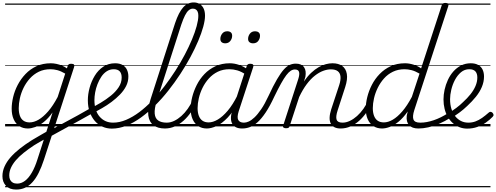

<svg xmlns="http://www.w3.org/2000/svg" viewBox="-42 -1039 4076 1578"><path d="M91 519Q36 519 7 488Q-22 457 -22 409Q-22 368 -4.5 329Q13 290 45 253.5Q77 217 121.5 182Q166 147 220 113Q240 101 260 89.5Q280 78 299.5 66.5Q319 55 339 44L390 -115Q354 -65 317.5 -36Q281 -7 247.5 5Q214 17 187 17Q146 17 116 -3Q86 -23 70 -59.5Q54 -96 54 -146Q54 -190 66 -241Q78 -292 103.5 -341Q129 -390 167.5 -430.5Q206 -471 258 -495Q310 -519 376 -519Q398 -519 421.5 -514Q445 -509 467 -500Q489 -491 508 -477L514 -496Q518 -507 524 -511Q530 -515 543 -515Q562 -515 566.5 -507.5Q571 -500 567 -488L319 274Q299 335 276 381Q253 427 225 458Q197 489 164 504Q131 519 91 519ZM99 470Q133 470 163.5 447Q194 424 220 379Q246 334 266 270L318 109Q305 116 291 124Q277 132 263.5 140Q250 148 237 156Q190 187 152 217.5Q114 248 88 278.5Q62 309 48 340Q34 371 34 403Q34 423 41 438Q48 453 62.5 461.5Q77 470 99 470ZM201 -33Q237 -33 275.5 -55.5Q314 -78 354 -124Q394 -170 432 -242L494 -434Q458 -455 429 -462.5Q400 -470 373 -470Q319 -470 277 -449.5Q235 -429 203.5 -394Q172 -359 151.5 -317Q131 -275 121.5 -231.5Q112 -188 112 -150Q112 -114 121.5 -87.5Q131 -61 151 -47Q171 -33 201 -33ZM0 490H622V500H0ZM0 -20H622V0H0ZM0 -505H622V-500H0ZM0 -1010H622V-1000H0Z M719 -109Q667 -80 608 -47Q549 -14 487 19.5Q425 53 366 86Q360 89 355.5 84Q351 79 349 69.5Q347 60 350.5 50.5Q354 41 364 36Q420 5 479.5 -27Q539 -59 597.5 -91Q656 -123 709 -154Q714 -157 719 -152.5Q724 -148 726.5 -139Q729 -130 727.5 -121.5Q726 -113 719 -109ZM622 490V500ZM622 -20V0ZM622 -505V-500ZM622 -1010V-1000Z M702 -147Q741 -168 785.5 -194.5Q830 -221 869 -252.5Q908 -284 933 -321.5Q958 -359 958 -402Q958 -435 942 -452.5Q926 -470 892 -470Q882 -470 877.5 -477Q873 -484 874 -494Q875 -504 883 -511.5Q891 -519 903 -519Q942 -519 966 -504.5Q990 -490 1001.5 -465.5Q1013 -441 1013 -410Q1013 -368 994.5 -331.5Q976 -295 944.5 -262.5Q913 -230 875 -201.5Q837 -173 796.5 -150Q756 -127 719 -107ZM622 490H1066V500H622ZM622 -20H1066V0H622ZM622 -505H1066V-500H622ZM622 -1010H1066V-1000H622Z M877 18Q836 18 800 2Q764 -14 737.5 -44.5Q711 -75 695.5 -118Q680 -161 680 -214Q680 -265 694.5 -318Q709 -371 737 -417Q765 -463 807 -491Q849 -519 904 -519Q913 -519 916.5 -511.5Q920 -504 917.5 -494Q915 -484 908.5 -477Q902 -470 893 -470Q861 -470 835 -453Q809 -436 790.5 -408Q772 -380 759 -346.5Q746 -313 740 -279Q734 -245 734 -216Q734 -173 745 -138.5Q756 -104 777 -80Q798 -56 825.5 -43.5Q853 -31 887 -31Q940 -31 994.5 -54Q1049 -77 1103 -117.5Q1157 -158 1209 -212Q1261 -266 1309 -329Q1357 -392 1399.5 -458Q1442 -524 1476.5 -589.5Q1511 -655 1536 -715Q1561 -775 1574.5 -825Q1588 -875 1588 -909Q1588 -920 1596.5 -926Q1605 -932 1615.5 -932Q1626 -932 1634.5 -926Q1643 -920 1643 -909Q1643 -873 1628.5 -819.5Q1614 -766 1587 -702.5Q1560 -639 1523 -570Q1486 -501 1440 -431Q1394 -361 1342 -295Q1290 -229 1233 -172.5Q1176 -116 1116.5 -73Q1057 -30 996.5 -6Q936 18 877 18ZM1066 490V500ZM1066 -20V0ZM1066 -505V-500ZM1066 -1010V-1000Z M1313 17Q1255 17 1219.5 -9.5Q1184 -36 1177 -90Q1170 -144 1196 -225L1397 -849Q1427 -938 1463.5 -978.5Q1500 -1019 1550 -1019Q1579 -1019 1600 -1005.5Q1621 -992 1632 -968Q1643 -944 1643 -910Q1643 -898 1634.5 -891.5Q1626 -885 1615.5 -885Q1605 -885 1596.5 -891.5Q1588 -898 1588 -910Q1588 -929 1583 -941.5Q1578 -954 1568 -961Q1558 -968 1543 -968Q1525 -968 1509 -954.5Q1493 -941 1478.5 -912.5Q1464 -884 1448 -837L1246 -209Q1226 -144 1229.5 -105Q1233 -66 1258.5 -48.5Q1284 -31 1328 -31Q1338 -31 1342.5 -23.5Q1347 -16 1345 -7Q1343 2 1334.5 9.5Q1326 17 1313 17ZM1066 490H1460V500H1066ZM1066 -20H1460V0H1066ZM1066 -505H1460V-500H1066ZM1066 -1010H1460V-1000H1066Z M1314 17Q1303 17 1298.5 9.5Q1294 2 1295.5 -7Q1297 -16 1305.5 -23.5Q1314 -31 1329 -31Q1359 -31 1389.5 -45.5Q1420 -60 1448.5 -85.5Q1477 -111 1501 -145Q1525 -179 1542 -217Q1547 -228 1555.5 -228Q1564 -228 1571 -220.5Q1578 -213 1574 -203Q1555 -157 1527.5 -117Q1500 -77 1466.5 -47Q1433 -17 1394.5 0Q1356 17 1314 17ZM1460 490V500ZM1460 -20V0ZM1460 -505V-500ZM1460 -1010V-1000Z M1658 17Q1617 17 1587 -3Q1557 -23 1541 -59.5Q1525 -96 1525 -146Q1525 -190 1537.5 -240.5Q1550 -291 1575 -340.5Q1600 -390 1638 -430Q1676 -470 1728.5 -494.5Q1781 -519 1847 -519Q1885 -519 1924.5 -505Q1964 -491 1995 -467L1983 -423Q1942 -451 1908.5 -460.5Q1875 -470 1844 -470Q1790 -470 1748 -449.5Q1706 -429 1674.5 -394Q1643 -359 1622.5 -317Q1602 -275 1592 -231.5Q1582 -188 1582 -150Q1582 -114 1592 -87.5Q1602 -61 1622 -47Q1642 -33 1673 -33Q1708 -33 1748 -56.5Q1788 -80 1829.5 -129Q1871 -178 1909 -254L1922 -214Q1878 -124 1830 -73.5Q1782 -23 1737.5 -3Q1693 17 1658 17ZM1947 17Q1918 17 1897.5 7Q1877 -3 1866.5 -22.5Q1856 -42 1856 -69Q1856 -96 1867 -130L1985 -494Q1989 -506 1995.5 -510.5Q2002 -515 2015 -515Q2033 -515 2038 -507.5Q2043 -500 2039 -488L1920 -125Q1904 -74 1916.5 -52.5Q1929 -31 1962 -31Q1971 -31 1975 -23.5Q1979 -16 1977.5 -7Q1976 2 1968.5 9.5Q1961 17 1947 17ZM1460 490H2095V500H1460ZM1460 -20H2095V0H1460ZM1460 -505H2095V-500H1460ZM1460 -1010H2095V-1000H1460Z M1949 17Q1940 17 1936 9.5Q1932 2 1934.5 -7Q1937 -16 1944.5 -23.5Q1952 -31 1964 -31Q1981 -31 2002.5 -40.5Q2024 -50 2049.5 -74Q2075 -98 2104.5 -141Q2134 -184 2165 -251Q2204 -335 2234.5 -387Q2265 -439 2290 -467Q2315 -495 2339 -505.5Q2363 -516 2389 -516Q2399 -516 2402 -509Q2405 -502 2402.5 -492.5Q2400 -483 2394.5 -475.5Q2389 -468 2381 -468Q2364 -468 2347 -457Q2330 -446 2311 -421Q2292 -396 2268 -353Q2244 -310 2213 -246Q2176 -166 2141.5 -114.5Q2107 -63 2075 -34.5Q2043 -6 2012 5.5Q1981 17 1949 17ZM2095 490H2195V500H2095ZM2095 -20H2195V0H2095ZM2095 -505H2195V-500H2095ZM2095 -1010H2195V-1000H2095Z M1809 -683Q1791 -683 1780 -692Q1769 -701 1769 -719Q1769 -743 1784 -762.5Q1799 -782 1826 -782Q1844 -782 1855 -773Q1866 -764 1866 -745Q1866 -722 1851 -702.5Q1836 -683 1809 -683ZM2038 -683Q2020 -683 2008.5 -692Q1997 -701 1997 -719Q1997 -743 2012 -762.5Q2027 -782 2055 -782Q2072 -782 2083.5 -773Q2095 -764 2095 -745Q2095 -722 2080.5 -702.5Q2066 -683 2038 -683Z M2757 17Q2728 17 2707.5 7Q2687 -3 2676.5 -23.5Q2666 -44 2667 -73Q2668 -102 2680 -140L2746 -340Q2759 -380 2756.5 -409Q2754 -438 2734.5 -453.5Q2715 -469 2677 -469Q2647 -469 2613.5 -456.5Q2580 -444 2545.5 -417Q2511 -390 2478.5 -346.5Q2446 -303 2417 -242L2339 -4Q2337 6 2330.5 10.5Q2324 15 2308 15Q2297 15 2289 10Q2281 5 2285 -6L2409 -388Q2422 -429 2415.5 -448.5Q2409 -468 2382 -468Q2372 -468 2367 -475.5Q2362 -483 2363 -492.5Q2364 -502 2371 -509Q2378 -516 2389 -516Q2413 -516 2430 -508.5Q2447 -501 2457 -486.5Q2467 -472 2469.5 -452.5Q2472 -433 2468 -408L2456 -369Q2485 -412 2515.5 -440.5Q2546 -469 2576.5 -486.5Q2607 -504 2636 -511.5Q2665 -519 2690 -519Q2740 -519 2770.5 -497Q2801 -475 2808.5 -431.5Q2816 -388 2795 -323L2733 -132Q2716 -80 2724.5 -55.5Q2733 -31 2773 -31Q2782 -31 2786 -23.5Q2790 -16 2788.5 -7Q2787 2 2779 9.5Q2771 17 2757 17ZM2195 490H2904V500H2195ZM2195 -20H2904V0H2195ZM2195 -505H2904V-500H2195ZM2195 -1010H2904V-1000H2195Z M2758 17Q2747 17 2742.5 9.5Q2738 2 2739.5 -7Q2741 -16 2749.5 -23.5Q2758 -31 2773 -31Q2803 -31 2833.5 -45.5Q2864 -60 2892.5 -85.5Q2921 -111 2945 -145Q2969 -179 2986 -217Q2991 -228 2999.5 -228Q3008 -228 3015 -220.5Q3022 -213 3018 -203Q2999 -157 2971.5 -117Q2944 -77 2910.5 -47Q2877 -17 2838.5 0Q2800 17 2758 17ZM2904 490V500ZM2904 -20V0ZM2904 -505V-500ZM2904 -1010V-1000Z M3098 17Q3057 17 3026.5 -3Q2996 -23 2980 -59.5Q2964 -96 2964 -146Q2964 -190 2976.5 -241Q2989 -292 3014 -341Q3039 -390 3078 -430.5Q3117 -471 3169 -495Q3221 -519 3287 -519Q3320 -519 3355.5 -508Q3391 -497 3419 -477L3588 -994Q3592 -1006 3598.5 -1010.5Q3605 -1015 3618 -1015Q3637 -1015 3641.5 -1007.5Q3646 -1000 3642 -988L3363 -134Q3346 -81 3356.5 -56Q3367 -31 3411 -31Q3420 -31 3424 -23.5Q3428 -16 3426.5 -7Q3425 2 3417.5 9.5Q3410 17 3396 17Q3370 17 3351 10Q3332 3 3320 -10.5Q3308 -24 3303 -43.5Q3298 -63 3301 -89L3309 -123Q3271 -69 3233 -38.5Q3195 -8 3160.5 4.5Q3126 17 3098 17ZM3113 -33Q3148 -33 3186.5 -55.5Q3225 -78 3265 -124.5Q3305 -171 3343 -243L3406 -434Q3370 -455 3340 -462.5Q3310 -470 3283 -470Q3230 -470 3187.5 -449.5Q3145 -429 3114 -394Q3083 -359 3062.5 -317Q3042 -275 3032 -231.5Q3022 -188 3022 -150Q3022 -114 3032 -87.5Q3042 -61 3062 -47Q3082 -33 3113 -33ZM2904 490H3545V500H2904ZM2904 -20H3545V0H2904ZM2904 -505H3545V-500H2904ZM2904 -1010H3545V-1000H2904Z M3398 17Q3386 17 3382 9.5Q3378 2 3381 -7Q3384 -16 3393 -23.5Q3402 -31 3414 -31Q3464 -31 3523 -51Q3582 -71 3642 -110Q3649 -115 3656 -111.5Q3663 -108 3667 -100.5Q3671 -93 3670 -84.5Q3669 -76 3662 -72Q3614 -42 3567.5 -22Q3521 -2 3478 7.5Q3435 17 3398 17ZM3545 490V500ZM3545 -20V0ZM3545 -505V-500ZM3545 -1010V-1000Z M3644 -109Q3677 -129 3708 -152Q3739 -175 3764 -200Q3798 -231 3824.5 -264Q3851 -297 3866 -332Q3881 -367 3881 -402Q3881 -435 3865 -452.5Q3849 -470 3815 -470Q3776 -470 3746.5 -445Q3717 -420 3697 -382Q3677 -344 3667 -301.5Q3657 -259 3657 -224Q3657 -180 3668 -144.5Q3679 -109 3699.5 -83.5Q3720 -58 3747 -44.5Q3774 -31 3807 -31Q3838 -31 3865.5 -41Q3893 -51 3920 -70Q3947 -89 3974 -113Q3982 -121 3990 -120Q3998 -119 4005 -113Q4012 -106 4014 -97Q4016 -88 4007 -79Q3983 -54 3951 -31.5Q3919 -9 3880.5 4.5Q3842 18 3798 18Q3764 18 3734.5 6.5Q3705 -5 3680.5 -26.5Q3656 -48 3638.5 -78Q3621 -108 3612 -144.5Q3603 -181 3603 -222Q3603 -261 3612 -302Q3621 -343 3639 -382Q3657 -421 3684 -451.5Q3711 -482 3747 -500.5Q3783 -519 3827 -519Q3864 -519 3888.5 -505Q3913 -491 3924.5 -466.5Q3936 -442 3936 -410Q3936 -367 3918.5 -325Q3901 -283 3869.5 -244Q3838 -205 3798 -168Q3769 -140 3735.5 -115Q3702 -90 3666 -69ZM3545 490H3989V500H3545ZM3545 -20H3989V0H3545ZM3545 -505H3989V-500H3545ZM3545 -1010H3989V-1000H3545Z"/></svg>

Font: Playwrite BE VLG Guides
Style: Regular
Weight: 400
Designer: Veronika Burian, José Scaglione
Foundry: TypeTogether
Version: Version 1.003